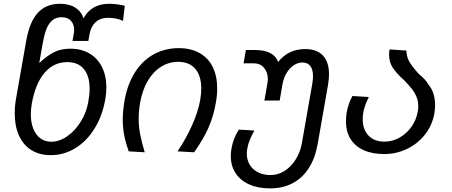

<svg xmlns="http://www.w3.org/2000/svg" viewBox="-20 -820 2440 1037"><path d="M59.5 -208Q59.5 -249 67.5 -292L122 -602Q140 -702.5 184.5 -751Q229 -799.5 304 -799.5Q354 -799.5 386.5 -779Q419 -758.5 431 -721Q453 -761 487.5 -780.2Q522 -799.5 569 -799.5Q589 -799.5 613.8 -796.5Q638.5 -793.5 654 -788.5L644.5 -707.5Q623.5 -717 601.8 -720.5Q580 -724 564.5 -724Q523 -724 497.2 -701Q471.5 -678 464 -637.5L457 -599H371.5L379 -641.5Q380.5 -650.5 380.5 -659Q380.5 -688.5 363 -707.8Q345.5 -727 313 -727Q280.5 -727 260.2 -708.2Q240 -689.5 229 -658.8Q218 -628 210 -582.5L192 -479.5Q234 -519 271.5 -538Q309 -557 360 -557Q419.5 -557 463.5 -531Q507.5 -505 531 -457.5Q554.5 -410 554.5 -347.5Q554.5 -317 548.5 -283Q533 -194.5 490.8 -126Q448.5 -57.5 387 -19.8Q325.5 18 254 18Q193 18 149.2 -9.5Q105.5 -37 82.5 -88Q59.5 -139 59.5 -208ZM457 -270.5Q464 -310 464 -340.5Q464 -410 433 -447.2Q402 -484.5 343.5 -484.5Q269.5 -484.5 220 -426Q170.5 -367.5 151.5 -258.5Q146.5 -230.5 146.5 -202.5Q146.5 -158.5 159.8 -125Q173 -91.5 197.8 -73Q222.5 -54.5 256.5 -54.5Q300.5 -54.5 343 -84Q385.5 -113.5 416.2 -163Q447 -212.5 457 -270.5Z M643 -173.5Q643 -220 653 -278.5Q668.5 -365.5 708.8 -429Q749 -492.5 809.5 -526.2Q870 -560 945 -560Q1010.5 -560 1057.2 -534Q1104 -508 1128.5 -459Q1153 -410 1153 -342.5Q1153 -304.5 1146 -266.5Q1133 -191.5 1106 -130.2Q1079 -69 1028.5 2.5L939 -2.5Q985 -71 1017.5 -143.8Q1050 -216.5 1061 -278.5Q1067 -312.5 1067 -341.5Q1067 -410.5 1034.8 -448.2Q1002.5 -486 942.5 -486Q892 -486 849.5 -459.2Q807 -432.5 778 -383Q749 -333.5 737 -266.5Q729 -220 729 -179Q729 -136 737 -94.5Q745 -53 761.5 2.5L675.5 -2.5Q659 -47.5 651 -88.8Q643 -130 643 -173.5Z M1226.5 22.5Q1226.5 4 1230.5 -19Q1239.5 -72.5 1270 -120L1354 -115Q1339.5 -89.5 1329.8 -66Q1320 -42.5 1315.5 -17Q1313 -2 1313 9.5Q1313 43.5 1328.8 69.8Q1344.5 96 1373.8 110.8Q1403 125.5 1441.5 125.5Q1481.5 125.5 1517 103Q1552.5 80.5 1577.2 41Q1602 1.5 1610.5 -47L1666.5 -366.5Q1670.5 -391.5 1670.5 -408.5Q1670.5 -444.5 1656 -463.5Q1641.5 -482.5 1613.5 -482.5Q1588.5 -482.5 1566 -467.2Q1543.5 -452 1527.8 -425.5Q1512 -399 1506 -366.5L1490.5 -277H1408L1424.5 -370.5Q1426.5 -381 1426.5 -393Q1426.5 -430 1405.8 -454Q1385 -478 1351.5 -478H1295.5L1308 -550H1353Q1407 -550 1438.2 -534.2Q1469.5 -518.5 1482.5 -485.5Q1537 -555 1628.5 -555Q1691.5 -555 1724.2 -520Q1757 -485 1757 -419Q1757 -393.5 1751.5 -360.5L1695.5 -41Q1682 35 1647.5 88.5Q1613 142 1560 169.8Q1507 197.5 1439 197.5Q1373.5 197.5 1325.8 176Q1278 154.5 1252.2 115Q1226.5 75.5 1226.5 22.5Z M1848.5 -165.5Q1848.5 -189 1853 -215Q1861.5 -261.5 1883.5 -301.5L1972 -296Q1960 -272 1953 -252.8Q1946 -233.5 1942.5 -213.5Q1939 -195.5 1939 -176.5Q1939 -120.5 1970.2 -87.8Q2001.5 -55 2056 -55Q2098.5 -55 2137 -76.2Q2175.5 -97.5 2202 -134.8Q2228.5 -172 2236.5 -218Q2239 -231 2239 -247Q2239 -274 2229.5 -297Q2220 -320 2204.5 -339.8Q2189 -359.5 2163 -386.5Q2122.5 -422.5 2102 -453.2Q2081.5 -484 2081.5 -524.5Q2081.5 -540.5 2084 -553L2175 -547Q2175.5 -515.5 2189.2 -489.8Q2203 -464 2241 -421.5Q2260.5 -405.5 2273.2 -391.8Q2286 -378 2293.5 -364Q2311.5 -343 2320.8 -314.5Q2330 -286 2330 -252.5Q2330 -232 2326 -207Q2315 -144.5 2276.2 -94.5Q2237.5 -44.5 2179.2 -16.2Q2121 12 2054.5 12Q1990 12 1943.5 -9.2Q1897 -30.5 1872.8 -70.2Q1848.5 -110 1848.5 -165.5Z"/></svg>

Font: JuliaMono Italic
Style: Regular
Weight: 400
Italic angle: -9°
Monospace: yes
Designer: cormullion
Foundry: corm
Version: Version 0.049; ttfautohint (v1.8.4)